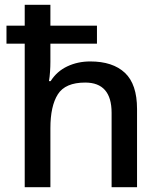

<svg xmlns="http://www.w3.org/2000/svg" viewBox="-20 -780 669 800"><path d="M190 -760V-673H384V-598H190V-523Q190 -503 188.5 -481Q187 -459 184 -442H191Q217 -483 260.5 -503.5Q304 -524 356 -524Q450 -524 500.5 -476.5Q551 -429 551 -326V0H445V-310Q445 -436 335 -436Q252 -436 221 -387Q190 -338 190 -246V0H83V-598H7V-673H83V-760Z"/></svg>

Font: Noto Sans Meetei Mayek Medium
Style: Regular
Weight: 500
Designer: Monotype Design Team and Neelakash Kshetrimayum
Foundry: Monotype Imaging Inc.
Version: Version 2.002; ttfautohint (v1.8.4.7-5d5b)